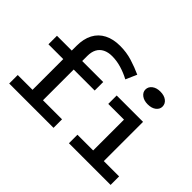

<svg xmlns="http://www.w3.org/2000/svg" viewBox="-129 -1036 1339 1339"><g transform="rotate(45 540.5 -366.5)"><path d="M197 -40V-517Q197 -587 222.5 -635Q248 -683 296.5 -708Q345 -733 413 -733Q476 -733 532.5 -715.5Q589 -698 639 -675L603 -593Q560 -616 514.5 -629.5Q469 -643 424 -643Q385 -643 357 -629Q329 -615 314.5 -588Q300 -561 300 -521V-40ZM51 0V-84H488V0ZM51 -387V-471H507V-387ZM795 -24V-471H900V-24ZM640 0V-84H1051V0ZM640 -388V-471H875V-388ZM836 -580Q799 -580 775.5 -598Q752 -616 752 -642Q752 -670 775.5 -688Q799 -706 836 -706Q875 -706 898 -688Q921 -670 921 -642Q921 -616 898 -598Q875 -580 836 -580Z"/></g></svg>

Font: BioRhyme SemiExpanded
Style: Regular
Weight: 400
Width: 6
Designer: Aoife Mooney
Foundry: Aoife Mooney Type
Version: Version 1.600;gftools[0.9.33]